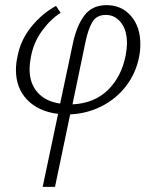

<svg xmlns="http://www.w3.org/2000/svg" viewBox="-20 -438 604 747"><path d="M526 -267Q526 -239 521 -216Q509 -154 471 -104Q433 -54 376 -25Q319 4 253 7L194 289H146L206 5Q130 -4 86 -49.5Q42 -95 42 -166Q42 -191 48 -218Q60 -282 101.5 -333.5Q143 -385 198 -415L216 -388Q177 -364 143.5 -318Q110 -272 100 -215Q95 -188 95 -170Q95 -113 126.5 -78Q158 -43 214 -35L264 -271Q278 -337 308 -377.5Q338 -418 395 -418Q453 -418 489.5 -376Q526 -334 526 -267ZM474 -269Q474 -321 450.5 -350.5Q427 -380 392 -380Q355 -380 338.5 -351Q322 -322 312 -272L262 -32Q347 -36 400 -88Q453 -140 469 -223Q474 -251 474 -269Z"/></svg>

Font: Ysabeau Semilight
Style: Italic
Weight: 300
Italic angle: -12°
Designer: Christian Thalmann (Catharsis Fonts)
Version: Version 0.003